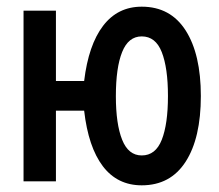

<svg xmlns="http://www.w3.org/2000/svg" viewBox="-20 -543 656 575"><path d="M404.5 12Q331.5 12 288 -45.2Q244.5 -102.5 232 -211.5H147.5V0H50.5V-511H147.5V-300.5H232Q245 -408.5 288.8 -465.8Q332.5 -523 404.5 -523Q490.5 -523 536 -451.8Q581.5 -380.5 581.5 -255.5Q581.5 -129.5 536 -58.8Q490.5 12 404.5 12ZM404.5 -77.5Q446 -77.5 464.5 -124.5Q483 -171.5 483 -255.5Q483 -339.5 464.5 -386.8Q446 -434 404.5 -434Q364.5 -434 345.8 -387.2Q327 -340.5 327 -255Q327 -171.5 345.8 -124.5Q364.5 -77.5 404.5 -77.5Z"/></svg>

Font: Overpass Mono SemiBold
Style: Regular
Weight: 600
Monospace: yes
Designer: Delve Withrington, Dave Bailey
Foundry: Delve Fonts LLC
Version: Version 4.000